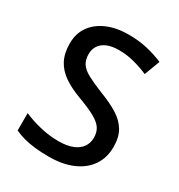

<svg xmlns="http://www.w3.org/2000/svg" viewBox="-174 -841 901 967"><g transform="rotate(30 277.0 -357.0)"><path d="M510 -196Q510 -133 479 -87Q448 -41 390 -15.5Q332 10 250 10Q208 10 171.5 6Q135 2 105 -6Q75 -14 50 -26V-127Q90 -109 144.5 -95.5Q199 -82 254 -82Q303 -82 335.5 -95Q368 -108 384.5 -131.5Q401 -155 401 -186Q401 -218 386.5 -240Q372 -262 337 -281.5Q302 -301 240 -324Q180 -346 139.5 -374Q99 -402 78.5 -441.5Q58 -481 58 -537Q58 -596 88 -637.5Q118 -679 171 -701.5Q224 -724 293 -724Q354 -724 404.5 -712Q455 -700 496 -682L462 -592Q423 -609 379.5 -620.5Q336 -632 291 -632Q249 -632 221.5 -620Q194 -608 180.5 -587Q167 -566 167 -538Q167 -505 181.5 -483Q196 -461 229.5 -443Q263 -425 320 -402Q381 -379 423.5 -352.5Q466 -326 488 -289Q510 -252 510 -196Z"/></g></svg>

Font: Noto Sans Khmer Medium
Style: Regular
Weight: 500
Version: Version 2.003